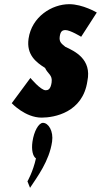

<svg xmlns="http://www.w3.org/2000/svg" viewBox="-20 -548 483 919"><path d="M185.5 40C165.2 40 142.6 80 135.4 130C129.6 170 137.4 201 152.1 210C137.7 275 111.4 320 111.4 320L123.8 351C157.9 299 215.9 223 229.3 130C236.6 80 212.3 40 185.5 40ZM311.5 -528C228.3 -528 131.9 -468 116.7 -363C105.6 -286 152.5 -250 195.6 -223C209.1 -193 232.3 -190 227 -153C222.1 -119 209 -116 198.5 -116C174.4 -116 125.6 -175 125.6 -175L36.2 -54C36.2 -54 100.3 15 179.2 15C239.5 15 376.5 -9 398.3 -160C420.1 -265 337.6 -303 292.6 -324C276.1 -338 262 -346 265.9 -373C269.4 -397 277.1 -404 293.6 -404C316.4 -404 368.5 -372 368.5 -372L443.3 -488C443.3 -488 376 -528 311.5 -528Z"/></svg>

Font: Blink
Style: Obl
Weight: 400
Designer: Mew Too
Foundry: Cannot Into Space Fonts
Version: Version 001.000